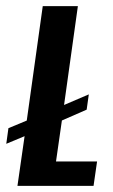

<svg xmlns="http://www.w3.org/2000/svg" viewBox="-24 -607 368 627"><path d="M33 0 56.3 -162.3 -3.5 -137.4 3.5 -188.4 63.4 -213.3 115.6 -586.9H230.3L185.2 -264.2L266 -298.8L259 -248.9L178.1 -213.5L158.9 -79.7H293L281.5 0Z"/></svg>

Font: Alumni Sans SC Thin
Style: Italic
Weight: 100
Italic angle: -8°
Designer: Robert E. Leuschke
Foundry: Robert E. Leuschke
Version: Version 1.016